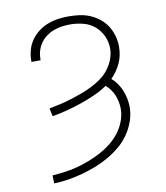

<svg xmlns="http://www.w3.org/2000/svg" viewBox="-84 -598 768 890"><g transform="rotate(-10 300.0 -152.5)"><path d="M99 223 98 185Q128 183 158 179Q188 175 217.5 167Q247 159 275 148Q303 137 329.5 123Q356 109 380 90Q404 71 422.5 47Q441 23 452 -6Q463 -35 463 -65Q463 -81 459.5 -97.5Q456 -114 450 -129Q444 -144 434 -157.5Q424 -171 412 -181Q383 -161 350 -146.5Q317 -132 283.5 -120.5Q250 -109 215.5 -100Q181 -91 146 -85L138 -123Q165 -128 191 -134Q217 -140 242.5 -148Q268 -156 293 -165Q318 -174 342 -186Q366 -198 388 -213.5Q410 -229 426.5 -250Q443 -271 453 -296.5Q463 -322 463 -348Q463 -379 450 -407.5Q437 -436 413.5 -455.5Q390 -475 359.5 -482.5Q329 -490 299 -490Q279 -490 259 -487Q239 -484 220.5 -477Q202 -470 186 -458Q170 -446 158.5 -429.5Q147 -413 141.5 -394Q136 -375 136 -355V-350H93V-356Q93 -381 100 -406Q107 -431 121.5 -451.5Q136 -472 156.5 -487.5Q177 -503 200.5 -512Q224 -521 249 -524.5Q274 -528 299 -528Q325 -528 350.5 -524.5Q376 -521 399.5 -511Q423 -501 443.5 -484.5Q464 -468 477.5 -446.5Q491 -425 498 -400Q505 -375 505 -349Q505 -329 501 -309.5Q497 -290 489 -272.5Q481 -255 469.5 -238.5Q458 -222 444 -208Q459 -195 470.5 -178.5Q482 -162 489.5 -143.5Q497 -125 501 -105Q505 -85 505 -65Q505 -31 493.5 1.5Q482 34 462.5 62Q443 90 416.5 112Q390 134 360.5 151Q331 168 299 180.5Q267 193 234 202Q201 211 167.5 216.5Q134 222 99 223Z"/></g></svg>

Font: Iosevka Aile Extralight
Style: Regular
Weight: 200
Designer: Belleve Invis
Foundry: Belleve Invis
Version: Version 31.1.0; ttfautohint (v1.8.4)